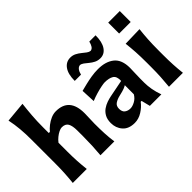

<svg xmlns="http://www.w3.org/2000/svg" viewBox="-101 -1274 1734 1734"><g transform="rotate(-45 766.0 -407.0)"><path d="M62.5 0Q68.8 -59.6 72 -115.2Q75.2 -170.9 75.2 -239.7V-546.4Q75.2 -614.3 69.6 -679Q64 -743.7 50.3 -808.6L246.6 -826.7Q238.8 -760.7 233.4 -691.4Q228 -622.1 228 -546.4V-472.2H242.2Q261.7 -496.1 289.3 -517.6Q316.9 -539.1 348.6 -552.7Q380.4 -566.4 411.6 -566.4Q583.5 -566.4 583.5 -370.1Q583.5 -334.5 581.5 -300.8Q579.6 -267.1 579.6 -239.7Q579.6 -170.9 582.3 -115.2Q585 -59.6 593.3 0H416Q421.4 -59.6 423.8 -114.3Q426.3 -168.9 426.3 -231.4V-305.7Q426.3 -366.2 409.2 -396Q392.1 -425.8 347.2 -425.8Q331.1 -425.8 309.1 -415Q287.1 -404.3 265.4 -386.7Q243.7 -369.1 228 -348.1V-231.4Q228 -168.9 231.2 -114.3Q234.4 -59.6 241.2 0Z M842.3 13.2Q765.6 13.2 726.6 -31.5Q687.5 -76.2 687.5 -139.6Q687.5 -186 704.6 -217Q721.7 -248 748.5 -266.8Q775.4 -285.6 804.9 -295.7Q834.5 -305.7 859.4 -310.5L1022.9 -342.8Q1025.4 -400.9 994.4 -419.9Q963.4 -439 909.2 -439Q895.5 -439 864 -432.9Q832.5 -426.8 793.9 -415.5Q755.4 -404.3 719.2 -389.2L712.9 -525.4Q739.7 -532.2 778.8 -542Q817.9 -551.8 862.3 -559.1Q906.7 -566.4 949.7 -566.4Q1047.9 -566.4 1105.5 -520Q1163.1 -473.6 1163.1 -369.1Q1163.1 -342.3 1161.1 -304Q1159.2 -265.6 1159.2 -233.9V-184.6Q1159.2 -143.6 1167.2 -97.7Q1175.3 -51.8 1193.8 0H1046.9L1025.9 -84.5H1014.6Q985.8 -45.4 939.2 -16.1Q892.6 13.2 842.3 13.2ZM907.7 -106.9Q933.1 -106.9 965.8 -124.5Q998.5 -142.1 1018.6 -176.3L1019 -292Q1008.3 -285.2 988.5 -277.1Q968.8 -269 917.5 -257.3Q883.3 -249.5 857.2 -232.4Q831.1 -215.3 831.1 -178.2Q831.1 -139.6 853.5 -123.3Q876 -106.9 907.7 -106.9ZM1036.1 -619.6Q1004.4 -619.6 979.2 -632.3Q954.1 -645 933.8 -662.1Q913.6 -679.2 895.8 -692.4Q877.9 -705.6 860.8 -707Q840.8 -705.1 826.9 -686.5Q813 -668 806.6 -639.2H726.6Q726.6 -725.1 759.3 -771Q792 -816.9 846.7 -816.9Q877 -816.9 901.6 -804.2Q926.3 -791.5 947 -774.4Q967.8 -757.3 985.6 -744.1Q1003.4 -731 1019.5 -729.5Q1039.6 -731.4 1051.8 -749.8Q1064 -768.1 1070.8 -797.4H1150.9Q1150.9 -711.9 1119.6 -665.8Q1088.4 -619.6 1036.1 -619.6Z M1312.6 -797.7H1460.3V-658.1H1312.6ZM1291 0Q1296.9 -59.6 1300 -115.2Q1303.2 -170.9 1303.2 -239.7V-294.4Q1303.2 -375.5 1299.6 -433.8Q1295.9 -492.2 1289.1 -551.3L1470.7 -556.2Q1463.9 -495.6 1460.2 -436.3Q1456.5 -377 1456.5 -294.4V-239.7Q1456.5 -170.9 1459.5 -115.2Q1462.4 -59.6 1469.2 0Z"/></g></svg>

Font: Pinar-DS3-FD Bold
Style: Regular
Weight: 700
Designer: Amin Abedi
Version: Version 3.000